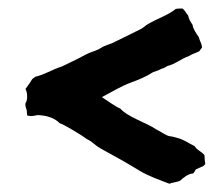

<svg xmlns="http://www.w3.org/2000/svg" viewBox="-20 -573 531 459"><path d="M43.9 -309.6 44.9 -296.9C51.8 -295.9 51.8 -293.9 70.3 -297.9C88.9 -296.9 108.4 -293 123 -278.3C131.8 -276.4 179.7 -247.1 186.5 -241.2C191.4 -238.3 194.3 -237.3 198.2 -234.4C207 -227.5 211.9 -222.7 224.6 -215.8C254.9 -199.2 283.2 -183.6 313.5 -165C334 -152.3 362.3 -142.6 384.8 -133.8C392.6 -136.7 402.3 -137.7 410.2 -140.6C417 -147.5 430.7 -158.2 441.4 -158.2C445.3 -161.1 445.3 -164.1 448.2 -168L460.9 -173.8C465.8 -174.8 467.8 -177.7 470.7 -180.7C469.7 -188.5 468.8 -195.3 468.8 -202.1C461.9 -210.9 452.1 -212.9 445.3 -223.6C430.7 -230.5 419.9 -239.3 404.3 -243.2C400.4 -244.1 395.5 -246.1 387.7 -247.1C378.9 -247.1 362.3 -259.8 353.5 -263.7C331.1 -279.3 285.2 -293 267.6 -313.5C256.8 -317.4 234.4 -334 223.6 -340.8C248 -353.5 267.6 -366.2 293.9 -376C312.5 -382.8 329.1 -389.6 345.7 -400.4C352.5 -402.3 360.4 -405.3 367.2 -409.2C370.1 -409.2 374 -411.1 379.9 -415C399.4 -419.9 415 -433.6 430.7 -438.5C438.5 -443.4 447.3 -446.3 456.1 -450.2C459 -454.1 460.9 -457 462.9 -459C462.9 -467.8 458 -473.6 455.1 -484.4C450.2 -491.2 440.4 -505.9 440.4 -513.7C435.5 -520.5 431.6 -527.3 429.7 -536.1C424.8 -541 422.9 -547.9 416 -552.7C411.1 -552.7 407.2 -552.7 400.4 -551.8C380.9 -536.1 357.4 -529.3 334 -515.6C327.1 -511.7 323.2 -506.8 315.4 -502.9C295.9 -493.2 278.3 -484.4 255.9 -473.6C244.1 -466.8 232.4 -465.8 220.7 -458C210 -451.2 197.3 -449.2 184.6 -442.4C168.9 -433.6 158.2 -428.7 127.9 -414.1C105.5 -407.2 86.9 -394.5 64.5 -389.6C61.5 -386.7 57.6 -385.7 55.7 -381.8C52.7 -377 51.8 -375 41 -360.4C43.9 -354.5 44.9 -348.6 44.9 -341.8C44.9 -335.9 43.9 -331.1 41 -326.2C41 -323.2 39.1 -322.3 43.9 -309.6Z"/></svg>

Font: Caesar Dressing Cyrillic
Style: Regular
Weight: 400
Designer: Dathan Boardman
Foundry: Open Window
Version: Version 1.00;July 2, 2020;FontCreator 13.0.0.2642 64-bit